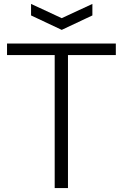

<svg xmlns="http://www.w3.org/2000/svg" viewBox="-20 -963 629 983"><path d="M260 -681H16V-740H573V-681H328V0H260ZM139 -943 296 -870 453 -943V-884L296 -810L139 -884Z"/></svg>

Font: EncodeSans
Style: Light
Weight: 300
Designer: Pablo Impallari, Andres Torresi
Foundry: Pablo Impallari, Andres Torresi
Version: Version 1.000; ttfautohint (v1.4.1)